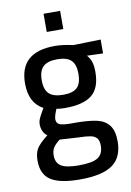

<svg xmlns="http://www.w3.org/2000/svg" viewBox="-100 -755 719 1050"><g transform="rotate(-10 260.0 -230.5)"><path d="M46 0ZM46 92Q46 49 62.5 23.5Q79 -2 123 -36Q107 -47 99.5 -65Q92 -83 92 -103Q92 -117 98.5 -132.5Q105 -148 128 -187Q52 -227 52 -336Q52 -510 247 -510Q293 -510 349 -497L501 -501V-424L412 -427Q428 -409 435 -387.5Q442 -366 442 -332Q442 -243 394.5 -204.5Q347 -166 246 -166Q216 -166 197 -170Q181 -132 181 -115Q181 -91 200.5 -84Q220 -77 261 -77H296Q366 -76 408 -66Q450 -56 473 -25.5Q496 5 496 63Q496 151 439.5 192Q383 233 257 233Q147 233 96.5 200.5Q46 168 46 92ZM349 -338Q349 -390 325 -413Q301 -436 248 -436Q194 -436 169.5 -412.5Q145 -389 145 -337Q145 -285 169.5 -262Q194 -239 248 -239Q302 -239 325.5 -262Q349 -285 349 -338ZM401 70Q401 42 389.5 28.5Q378 15 355 10.5Q332 6 287 5L185 -1Q158 20 148 37Q138 54 138 78Q138 121 167 138.5Q196 156 265 156Q340 156 370.5 136.5Q401 117 401 70ZM218 -694H310V-593H218Z"/></g></svg>

Font: Cairo SemiBold
Style: Regular
Weight: 600
Designer: Mohamed Gaber, the designers of Titillium
Foundry: Kief Type Foundry
Version: Version 2.009; ttfautohint (v1.5.33-1714) -l 8 -r 50 -G 200 